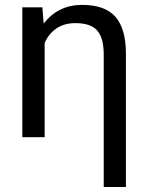

<svg xmlns="http://www.w3.org/2000/svg" viewBox="-20 -558 606 781"><path d="M152.3 -528.3 157.7 -461.9Q216.3 -538.1 314 -538.1Q406.7 -538.1 449.2 -490Q491.7 -441.9 492.2 -342.3V202.6H401.9V-336.9Q401.9 -403.3 375.5 -433.6Q349.1 -463.9 286.6 -463.9Q241.7 -463.9 210 -442.6Q178.2 -421.4 161.6 -383.3V0H70.8V-528.3Z"/></svg>

Font: Roboto
Style: Regular
Weight: 400
Designer: Google
Version: Version 2.134; 2016; ttfautohint (v1.6)